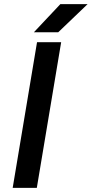

<svg xmlns="http://www.w3.org/2000/svg" viewBox="-20 -903 441 923"><path d="M41 0 158 -700H274L157 0ZM143 -748 270 -883H401L260 -748Z"/></svg>

Font: Figtree Light SemiBold
Style: Italic
Weight: 600
Italic angle: -9.5°
Version: Version 2.001;gftools[0.9.30]